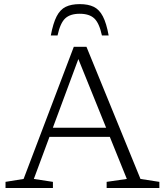

<svg xmlns="http://www.w3.org/2000/svg" viewBox="-20 -936 814 956"><path d="M210.5 -254.5V-300H548V-254.5ZM679.5 -45 773.5 -30.5V0H511V-30.5L611.5 -45L361 -664.5H378.5L148.5 -45L243.5 -30.5V0H7.5V-30.5L97.5 -45L347.5 -703H410.5ZM377 -867.5Q329.5 -867.5 304.8 -844.5Q280 -821.5 266.5 -759.5H233Q244.5 -820.5 262 -854.5Q279.5 -888.5 307.2 -902Q335 -915.5 377 -915.5Q419 -915.5 446.8 -902Q474.5 -888.5 492.2 -854.5Q510 -820.5 521 -759.5H487.5Q474 -821.5 449.2 -844.5Q424.5 -867.5 377 -867.5Z"/></svg>

Font: Newsreader 9pt Light
Style: Regular
Weight: 300
Designer: Hugues Gentile
Foundry: Production Type
Version: Version 1.003